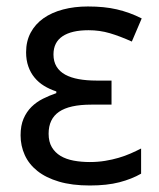

<svg xmlns="http://www.w3.org/2000/svg" viewBox="-20 -566 493 596"><path d="M326.2 -315.9V-241.2H263.2Q195.8 -241.2 163.3 -219Q130.9 -196.8 130.9 -150.9Q130.9 -126 140.9 -109.1Q150.9 -92.3 168 -82Q185.1 -71.8 208.5 -67.4Q231.9 -63 258.8 -63Q283.7 -63 306.2 -66.7Q328.6 -70.3 348.4 -76.2Q368.2 -82 385.5 -89.6Q402.8 -97.2 418 -105V-26.9Q389.2 -10.3 350.6 -0.2Q312 9.8 258.8 9.8Q203.6 9.8 163.1 -2.2Q122.6 -14.2 96.2 -35.2Q69.8 -56.2 56.9 -84.7Q43.9 -113.3 43.9 -146Q43.9 -176.3 53.2 -197.8Q62.5 -219.2 77.9 -234.4Q93.3 -249.5 113.3 -259.5Q133.3 -269.5 154.8 -276.9V-282.2Q133.8 -289.1 116.7 -299.6Q99.6 -310.1 87.2 -325.2Q74.7 -340.3 67.9 -359.9Q61 -379.4 61 -403.8Q61 -438 75.2 -464.6Q89.4 -491.2 115 -509.3Q140.6 -527.3 175.8 -536.6Q210.9 -545.9 252.9 -545.9Q278.8 -545.9 300.8 -543.7Q322.8 -541.5 342.8 -536.9Q362.8 -532.2 381.6 -525.4Q400.4 -518.6 419.9 -508.8L389.2 -437Q352.5 -453.6 321 -462.9Q289.6 -472.2 254.9 -472.2Q202.1 -472.2 174.1 -453.4Q146 -434.6 146 -397Q146 -375 155.5 -359.4Q165 -343.8 182.6 -334.2Q200.2 -324.7 224.6 -320.3Q249 -315.9 278.8 -315.9Z"/></svg>

Font: Genotype
Style: Regular
Weight: 400
Foundry: Ascender Corporation
Version: Version 1.00